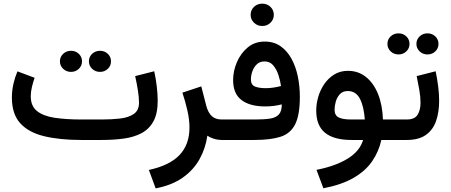

<svg xmlns="http://www.w3.org/2000/svg" viewBox="-20 -764 2462 1048"><path d="M536.1 0H422.9Q304.7 0 220 -20.8Q135.3 -41.5 90.1 -91.8Q44.9 -142.1 44.9 -231.4Q44.9 -269.5 53.2 -305.9Q61.5 -342.3 75.2 -374.5L168.9 -339.4Q161.1 -317.4 154.5 -290.3Q147.9 -263.2 147.9 -238.8Q147.9 -185.5 181.6 -158.2Q215.3 -130.9 277.1 -121.3Q338.9 -111.8 422.9 -111.8H537.1Q588.4 -111.8 634.5 -116.9Q680.7 -122.1 709.7 -141.6Q738.8 -161.1 738.8 -203.6Q738.8 -233.4 732.4 -272.5Q726.1 -311.5 717.8 -348.6L821.8 -375Q831.1 -333.5 835.9 -290.8Q840.8 -248 840.8 -213.4Q840.8 -144 817.4 -101.6Q793.9 -59.1 752.4 -37.1Q710.9 -15.1 655.5 -7.6Q600.1 0 536.1 0ZM465.3 -429.2Q465.3 -453.6 482.9 -470.2Q500.5 -486.8 525.9 -486.8Q550.8 -486.8 568.4 -470.2Q585.9 -453.6 585.9 -429.2Q585.9 -404.8 568.4 -388.2Q550.8 -371.6 525.9 -371.6Q500.5 -371.6 482.9 -388.4Q465.3 -405.3 465.3 -429.2ZM307.1 -429.2Q307.1 -453.6 324.7 -470.2Q342.3 -486.8 367.7 -486.8Q392.6 -486.8 410.2 -470.2Q427.7 -453.6 427.7 -429.2Q427.7 -404.8 410.2 -388.2Q392.6 -371.6 367.7 -371.6Q342.3 -371.6 324.7 -388.4Q307.1 -405.3 307.1 -429.2Z M1195.3 0Q1167 0 1145.8 -7.1Q1124.5 -14.2 1111.8 -23.4Q1102.1 45.4 1069.3 104.5Q1036.6 163.6 977.8 205.3Q918.9 247.1 829.6 264.2L792.5 163.6Q905.8 139.2 960 82Q1014.2 24.9 1014.2 -67.9Q1014.2 -110.8 1002.9 -160.6Q991.7 -210.4 975.6 -258.3L1078.6 -292.5L1106 -186.5Q1115.7 -149.4 1135.7 -130.6Q1155.8 -111.8 1189.9 -111.8H1208.5V0Z M1348.1 -683.1Q1348.1 -709 1366.5 -726.6Q1384.8 -744.1 1411.6 -744.1Q1438 -744.1 1456.3 -726.6Q1474.6 -709 1474.6 -683.1Q1474.6 -657.7 1456.3 -639.9Q1438 -622.1 1411.6 -622.1Q1384.8 -622.1 1366.5 -639.9Q1348.1 -657.7 1348.1 -683.1ZM1374.5 -111.8Q1423.8 -111.8 1455.3 -116.9Q1486.8 -122.1 1502.4 -139.6Q1518.1 -157.2 1518.1 -194.3Q1474.6 -183.1 1427.7 -183.1Q1343.8 -183.1 1298.1 -218Q1252.4 -252.9 1252.4 -326.7Q1252.4 -376 1272.9 -424.3Q1293.5 -472.7 1332 -504.9Q1370.6 -537.1 1424.8 -537.1Q1475.6 -537.1 1511.7 -511.5Q1547.9 -485.8 1571.3 -442.9Q1594.7 -399.9 1605.7 -346.2Q1616.7 -292.5 1616.7 -235.8Q1616.7 -136.7 1591.3 -85.9Q1565.9 -35.2 1511.5 -17.6Q1457 0 1368.7 0H1189V-111.8ZM1430.7 -282.7Q1451.7 -282.7 1472.4 -285.9Q1493.2 -289.1 1513.7 -294.4Q1509.8 -324.2 1499.5 -355.2Q1489.3 -386.2 1471.2 -407.5Q1453.1 -428.7 1423.8 -428.7Q1397.9 -428.7 1381.6 -412.8Q1365.2 -397 1357.4 -374.5Q1349.6 -352.1 1349.6 -331.1Q1349.6 -300.8 1371.6 -291.7Q1393.6 -282.7 1430.7 -282.7Z M1879.4 -377.4Q1935.1 -377.4 1977.1 -344.2Q2019 -311 2043.2 -251.5Q2067.4 -191.9 2070.3 -111.8H2119.6V0H2061.5Q2047.4 64 2011 116.7Q1974.6 169.4 1909.7 207Q1844.7 244.6 1745.1 263.7L1707.5 163.1Q1810.1 143.1 1877 102.3Q1943.8 61.5 1961.9 0H1898.4Q1802.7 0 1754.4 -39.1Q1706.1 -78.1 1706.1 -160.6Q1706.1 -196.8 1717 -234.9Q1728 -272.9 1750 -305.2Q1772 -337.4 1804.4 -357.4Q1836.9 -377.4 1879.4 -377.4ZM1895.5 -111.8H1971.2Q1966.3 -182.6 1944.6 -224.9Q1922.9 -267.1 1878.4 -267.1Q1850.6 -267.1 1834.7 -249.5Q1818.8 -231.9 1812.5 -208.3Q1806.2 -184.6 1806.2 -165Q1806.2 -134.3 1828.6 -123Q1851.1 -111.8 1895.5 -111.8Z M2252.9 -524.4Q2252.9 -548.8 2270.5 -565.4Q2288.1 -582 2313.5 -582Q2338.4 -582 2356 -565.4Q2373.5 -548.8 2373.5 -524.4Q2373.5 -500 2356 -483.4Q2338.4 -466.8 2313.5 -466.8Q2288.1 -466.8 2270.5 -483.6Q2252.9 -500.5 2252.9 -524.4ZM2094.7 -524.4Q2094.7 -548.8 2112.3 -565.4Q2129.9 -582 2155.3 -582Q2180.2 -582 2197.8 -565.4Q2215.3 -548.8 2215.3 -524.4Q2215.3 -500 2197.8 -483.4Q2180.2 -466.8 2155.3 -466.8Q2129.9 -466.8 2112.3 -483.6Q2094.7 -500.5 2094.7 -524.4ZM2200.2 0H2100.1V-111.8H2200.2Q2243.7 -111.8 2259.5 -137.7Q2275.4 -163.6 2275.4 -203.6Q2275.4 -235.8 2268.6 -273.7Q2261.7 -311.5 2254.4 -348.6L2357.9 -375Q2366.7 -332.5 2371.8 -292Q2377 -251.5 2377 -213.9Q2377 -152.3 2360.4 -104Q2343.8 -55.7 2304.9 -27.8Q2266.1 0 2200.2 0Z"/></svg>

Font: Vazirmatn RD UI Medium
Style: Regular
Weight: 500
Designer: Saber Rastikerdar
Foundry: Saber Rastikerdar
Version: Version 33.003